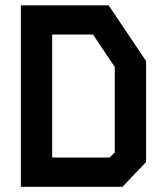

<svg xmlns="http://www.w3.org/2000/svg" viewBox="-20 -716 640 736"><path d="M60 -695.5V0H449.5L540 -95V-482L396.5 -695.5ZM180 -583.5H336.5L420 -459V-132L400 -112H180Z"/></svg>

Font: Kode
Style: Regular
Weight: 400
Monospace: yes
Designer: Isa Ozler
Foundry: Kadena LLC
Version: Version 1.000;gftools[0.9.28]